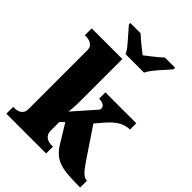

<svg xmlns="http://www.w3.org/2000/svg" viewBox="-268 -1083 1209 1209"><g transform="rotate(45 337.0 -478.0)"><path d="M16 0V-61H31Q40 -61 55 -65Q70 -69 82 -82Q94 -95 94 -121V-643Q94 -668 81.5 -679.5Q69 -691 54 -695Q39 -699 31 -699H16V-760H289V-379Q289 -354 287 -327Q285 -300 283 -286L410 -430Q415 -436 415.5 -441Q416 -446 416 -448Q416 -461 401.5 -470.5Q387 -480 362 -480V-536H637V-480Q603 -480 569 -462.5Q535 -445 496 -401L447 -344L580 -146Q608 -104 629 -82.5Q650 -61 669 -61H673V0H659Q596 0 553 -4.5Q510 -9 480.5 -21Q451 -33 429.5 -53.5Q408 -74 388 -107L316 -225L289 -199V-125Q289 -97 301 -83.5Q313 -70 328 -65.5Q343 -61 351 -61H370V0ZM281 -796Q271 -819 249 -845.5Q227 -872 203.5 -898Q180 -924 164 -943V-956H255Q266 -946 285.5 -929Q305 -912 326.5 -895.5Q348 -879 363 -867Q378 -879 399.5 -895.5Q421 -912 441.5 -929Q462 -946 472 -956H563V-943Q548 -924 524 -898Q500 -872 478.5 -845.5Q457 -819 446 -796Z"/></g></svg>

Font: Noto Serif Black
Style: Regular
Weight: 900
Designer: Monotype Design Team
Foundry: Monotype Imaging Inc.
Version: Version 2.014; ttfautohint (v1.8.4.7-5d5b)